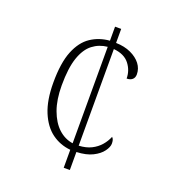

<svg xmlns="http://www.w3.org/2000/svg" viewBox="-131 -814 821 913"><g transform="rotate(20 279.5 -357.0)"><path d="M295 -91Q242 -96 200.5 -126.5Q159 -157 134.5 -216Q110 -275 110 -364Q110 -464 134 -523.5Q158 -583 200 -611Q242 -639 295 -643V-714H326V-643Q369 -642 401.5 -627Q434 -612 452 -588.5Q470 -565 470 -536Q470 -528 467.5 -521.5Q465 -515 460 -510.5Q455 -506 448 -503.5Q441 -501 431 -501Q431 -542 405.5 -574.5Q380 -607 326 -612V-123Q363 -125 389 -138Q415 -151 433 -171.5Q451 -192 461 -217Q467 -211 469 -203.5Q471 -196 471 -186Q471 -169 455 -147Q439 -125 407 -109Q375 -93 326 -91V0H295ZM295 -612Q253 -608 220.5 -583Q188 -558 170 -505.5Q152 -453 152 -365Q152 -293 171 -241Q190 -189 222 -159.5Q254 -130 295 -124Z"/></g></svg>

Font: Noto Serif Bengali ExtraLight
Style: Regular
Weight: 250
Version: Version 2.003